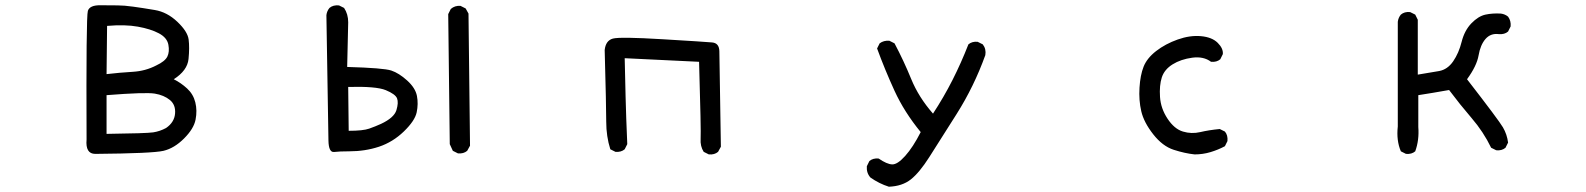

<svg xmlns="http://www.w3.org/2000/svg" viewBox="-20 -582 6040 731"><path d="M342.8 3.9Q304.7 3.9 309.6 -50.8Q307.6 -518.6 314.5 -540.5Q321.3 -562.5 362.3 -562Q403.3 -561.5 427.7 -561.5Q452.1 -561.5 487.3 -556.6Q522.5 -551.8 569.3 -543.9Q616.2 -536.1 655.3 -499Q694.3 -461.9 698.2 -431.6Q702.1 -401.4 697.8 -357.4Q693.4 -313.5 641.6 -280.3Q668.9 -266.6 692.4 -245.1Q715.8 -223.6 723.6 -192.4Q731.4 -161.1 724.6 -126.5Q717.8 -91.8 680.7 -54.7Q643.6 -17.6 602.5 -7.8Q561.5 2 342.8 3.9ZM612.3 -94.7Q643.6 -116.2 646.5 -149.4Q649.4 -182.6 627 -201.2Q604.5 -219.7 569.3 -225.6Q534.2 -231.4 385.7 -219.7V-72.3Q538.1 -74.2 563.5 -78.1Q588.9 -82 612.3 -94.7ZM575.2 -333Q608.4 -348.6 617.2 -366.7Q626 -384.8 621.1 -411.6Q616.2 -438.5 585 -455.1Q553.7 -471.7 504.9 -480.5Q456.1 -489.3 387.7 -483.4L385.7 -299.8Q436.5 -305.7 485.4 -308.6Q534.2 -311.5 575.2 -333Z M1723.6 2 1704.1 -7.8 1692.4 -33.2 1686.5 -528.3 1696.3 -547.9Q1711.9 -561.5 1733.4 -559.6L1752.9 -549.8L1763.7 -530.3L1769.5 -27.3L1758.8 -7.8Q1745.1 3.9 1723.6 2ZM1309.6 -5.9Q1272.5 -5.9 1252 -3.4Q1231.4 -1 1230.5 -46.9L1222.7 -524.4Q1224.6 -540 1234.4 -551.8Q1248 -563.5 1270.5 -561.5L1290 -551.8Q1305.7 -528.3 1305.7 -497.1L1301.8 -327.1Q1440.4 -323.2 1469.7 -313.5Q1499 -303.7 1530.3 -275.4Q1561.5 -247.1 1567.4 -216.8Q1573.2 -186.5 1566.4 -154.3Q1559.6 -122.1 1517.6 -81.5Q1475.6 -41 1422.9 -23.4Q1370.1 -5.9 1309.6 -5.9ZM1430.7 -110.4Q1480.5 -133.8 1489.3 -162.6Q1498 -191.4 1491.7 -207.5Q1485.4 -223.6 1448.7 -238.8Q1412.1 -253.9 1305.7 -251L1307.6 -84Q1362.3 -84 1385.7 -92.3Q1409.2 -100.6 1430.7 -110.4Z M2678.7 5.9 2659.2 -3.9Q2645.5 -25.4 2647.5 -53.7Q2649.4 -82 2641.6 -346.7L2358.4 -360.4Q2362.3 -180.7 2364.3 -131.3Q2366.2 -82 2368.2 -33.2L2358.4 -13.7Q2344.7 -2 2323.2 -3.9L2303.7 -13.7Q2288.1 -62.5 2288.1 -118.7Q2288.1 -174.8 2282.2 -391.6Q2286.1 -427.7 2313.5 -435.1Q2340.8 -442.4 2502.9 -432.6Q2665 -422.9 2691.4 -420.4Q2717.8 -418 2718.8 -387.7L2724.6 -23.4L2713.9 -3.9Q2700.2 7.8 2678.7 5.9Z M3364.3 128.9Q3327.1 117.2 3293.9 93.8Q3278.3 76.2 3280.3 50.8L3290 31.2Q3303.7 19.5 3325.2 21.5Q3356.4 43 3376.5 43.9Q3396.5 44.9 3426.3 11.7Q3456.1 -21.5 3485.4 -79.1Q3422.9 -155.3 3385.7 -236.3Q3348.6 -317.4 3319.3 -397.5L3329.1 -417Q3344.7 -428.7 3366.2 -426.8L3385.7 -417Q3420.9 -350.6 3449.2 -281.2Q3477.5 -211.9 3532.2 -149.4Q3573.2 -211.9 3606.4 -277.3Q3639.6 -342.8 3667 -413.1Q3680.7 -424.8 3702.1 -422.9L3721.7 -413.1Q3735.4 -395.5 3731.4 -372.1Q3688.5 -252.9 3622.1 -147.9Q3555.7 -43 3518.1 16.1Q3480.5 75.2 3447.8 101.1Q3415 127 3364.3 128.9Z M4528.3 5.9Q4491.2 2 4448.7 -11.7Q4406.2 -25.4 4370.6 -70.8Q4335 -116.2 4325.2 -158.2Q4315.4 -200.2 4318.4 -248Q4321.3 -295.9 4334 -328.1Q4346.7 -360.4 4381.8 -387.7Q4417 -415 4463.9 -431.6Q4510.7 -448.2 4552.7 -444.3Q4594.7 -440.4 4616.2 -418.9Q4637.7 -397.5 4635.7 -376L4626 -356.4Q4612.3 -344.7 4590.8 -346.7Q4562.5 -368.2 4519 -362.3Q4475.6 -356.4 4444.3 -336.9Q4413.1 -317.4 4403.3 -287.1Q4393.6 -256.8 4396.5 -212.9Q4399.4 -168.9 4425.3 -129.9Q4451.2 -90.8 4483.9 -81.1Q4516.6 -71.3 4549.8 -79.1Q4583 -86.9 4624 -90.8L4643.6 -81.1Q4655.3 -67.4 4653.3 -44.9L4643.6 -25.4Q4618.2 -11.7 4588.9 -2.9Q4559.6 5.9 4528.3 5.9Z M5333 3.9 5313.5 -5.9Q5295.9 -46.9 5301.8 -100.6V-499Q5303.7 -514.6 5313.5 -526.4Q5327.1 -538.1 5348.6 -536.1L5368.2 -526.4L5377.9 -506.8V-297.9Q5426.8 -305.7 5459 -311.5Q5491.2 -317.4 5512.7 -348.6Q5534.2 -379.9 5544.9 -422.9Q5555.7 -465.8 5582 -493.2Q5608.4 -520.5 5635.7 -526.4Q5663.1 -532.2 5694.3 -530.3Q5710 -528.3 5721.7 -518.6Q5733.4 -502.9 5731.4 -481.4L5721.7 -461.9Q5708 -450.2 5686.5 -452.1Q5655.3 -456.1 5635.7 -433.6Q5616.2 -411.1 5609.4 -371.1Q5602.5 -331.1 5565.4 -280.3Q5686.5 -124 5702.1 -97.2Q5717.8 -70.3 5721.7 -39.1L5711.9 -19.5Q5698.2 -7.8 5676.8 -9.8L5657.2 -19.5Q5627.9 -80.1 5583 -132.3Q5538.1 -184.6 5497.1 -239.3Q5461.9 -233.4 5434.6 -228.5Q5407.2 -223.6 5379.9 -219.7V-98.6Q5383.8 -48.8 5368.2 -5.9Q5354.5 5.9 5333 3.9Z"/></svg>

Font: JasonHandwriting2
Style: Regular
Weight: 400
Version: Version 1.05.10